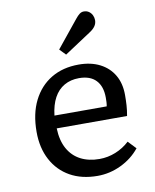

<svg xmlns="http://www.w3.org/2000/svg" viewBox="-88 -849 751 930"><g transform="rotate(-10 287.5 -384.0)"><path d="M317 14Q239 14 182 -18Q125 -50 93.5 -109Q62 -168 62 -247Q62 -336 94 -400Q126 -464 183.5 -498.5Q241 -533 319 -533Q379 -533 423 -510.5Q467 -488 491 -447Q515 -406 515 -349Q515 -323 513.5 -298.5Q512 -274 507 -247H161Q163 -187 185.5 -146.5Q208 -106 247.5 -85.5Q287 -65 340 -65Q381 -65 419.5 -80.5Q458 -96 488 -124L525 -85Q488 -39 432.5 -12.5Q377 14 317 14ZM161 -310H418Q420 -320 420.5 -330.5Q421 -341 421 -353Q421 -408 392.5 -438Q364 -468 309 -468Q268 -468 236.5 -450Q205 -432 186 -397Q167 -362 161 -310ZM268 -591 239 -621 346 -753Q358 -768 367.5 -775Q377 -782 388 -782Q403 -782 413.5 -774.5Q424 -767 429.5 -755.5Q435 -744 435 -731Q435 -715 426 -702Q417 -689 400 -678Z"/></g></svg>

Font: Literata Variable Black
Style: Regular
Weight: 900
Designer: Latin by Veronika Burian and Jose Scaglione. Greek by Irene Vlachou. Cyrillic by Vera Evstafieva.
Foundry: TypeTogether
Version: Version 3.021